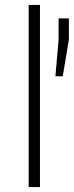

<svg xmlns="http://www.w3.org/2000/svg" viewBox="-20 -763 301 783"><path d="M97 0V-743H143V0ZM206 -452 219 -602V-688H261V-602L236 -452Z"/></svg>

Font: Saira ExtraLight
Style: Regular
Weight: 200
Designer: Hector Gatti with collaboration of the Omnibus-Type team
Foundry: Omnibus-Type
Version: Version 1.100; ttfautohint (v1.8.3)